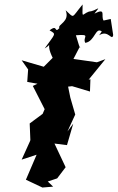

<svg xmlns="http://www.w3.org/2000/svg" viewBox="-20 -804 527 860"><path d="M424 -646C466 -673 481 -617 487 -647L476 -719L444 -712C430 -732 458 -771 403 -743C439 -788 411 -754 378 -752C346 -740 349 -717 350 -784C297 -720 315 -722 274 -758C295 -706 236 -695 246 -678C222 -652 240 -698 202 -668C234 -650 228 -655 180 -587C222 -611 180 -617 216 -545L176 -505L77 -534L106 -493L102 -437L148 -429L127 -419L180 -315L171 -294L113 -251L116 -177L115 -173L77 -89L144 -111C128 -74 112 -36 96 1L170 36L218 32L194 9L236 -5L274 -55L224 -161L280 -154L308 -250L282 -215L317 -291L295 -367L285 -416L303 -418L383 -394L385 -449L377 -447L452 -539L414 -525L309 -540L337 -594C339 -596 345 -561 320 -646C391 -652 348 -638 362 -612C406 -619 407 -685 436 -663Z"/></svg>

Font: Asimov Aggro
Style: It
Weight: 500
Designer: Google
Version: Version 2.000980; 2014